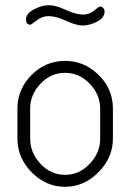

<svg xmlns="http://www.w3.org/2000/svg" viewBox="-20 -712 501 738"><path d="M47 -179V-295Q47 -369 101 -423.5Q155 -478 230 -478Q304 -478 359 -424Q414 -370 414 -295V-179Q414 -106 358.5 -50Q303 6 230 6Q157 6 102 -49.5Q47 -105 47 -179ZM80 -638Q80 -660 110.5 -676Q141 -692 169 -692Q194 -692 233 -674Q272 -656 298 -656Q324 -656 342 -671.5Q360 -687 365 -687Q372 -687 377 -681Q382 -675 382 -668Q382 -644 353.5 -629Q325 -614 298 -614Q273 -614 234 -632Q195 -650 167 -650Q142 -650 121 -633.5Q100 -617 96 -617Q80 -617 80 -638ZM96 -179Q96 -125 135.5 -82.5Q175 -40 230 -40Q285 -40 325 -82.5Q365 -125 365 -179V-295Q365 -348 325 -390Q285 -432 230 -432Q175 -432 135.5 -390Q96 -348 96 -295Z"/></svg>

Font: Terminal Dosis
Style: Light
Weight: 300
Designer: EdgarTolentino, PabloImpallari, IginoMarini
Foundry: EdgarTolentino, PabloImpallari, IginoMarini
Version: Version 1.006